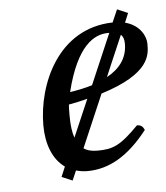

<svg xmlns="http://www.w3.org/2000/svg" viewBox="-43 -517 510 591"><g transform="rotate(-5 212.0 -221.5)"><path d="M340 -478 323 -439C153 -435 83 -268 83 -142C83 -85 101 -36 138 -10L125 21L158 35L171 5C182 8 193 10 206 10C273 10 334 -25 393 -101C388 -112 382 -117 370 -117C313 -59 290 -50 242 -50C226 -50 211 -53 200 -61L270 -224C424 -272 424 -331 424 -363C424 -364 424 -364 424 -365C424 -386 408 -423 361 -435L373 -464ZM310 -408 243 -252C220 -245 195 -240 174 -237C209 -379 264 -408 306 -408C307 -408 309 -408 310 -408ZM167 -199C188 -203 208 -207 225 -212L175 -96C169 -113 166 -135 166 -165C166 -170 166 -191 167 -199ZM345 -399C352 -393 355 -384 355 -370C355 -324 328 -293 291 -273L308 -313Z"/></g></svg>

Font: Libertinus Serif
Style: Italic
Weight: 400
Italic angle: -12°
Designer: Philipp H. Poll, Khaled Hosny
Foundry: Caleb Maclennan
Version: Version 7.050;RELEASE